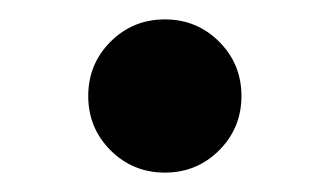

<svg xmlns="http://www.w3.org/2000/svg" viewBox="-20 -407 340 198"><path d="M229 -308Q229 -275 206 -252Q183 -229 150 -229Q117 -229 94 -252Q71 -275 71 -308Q71 -341 94 -364Q117 -387 150 -387Q183 -387 206 -364Q229 -341 229 -308Z"/></svg>

Font: Kaisei Decol
Style: Regular
Weight: 400
Designer: Font-Kai, 金井和夫
Foundry: KAZUO KANAI
Version: Version 5.003